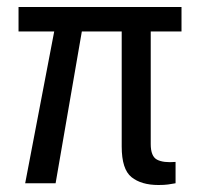

<svg xmlns="http://www.w3.org/2000/svg" viewBox="-20 -524 568 549"><path d="M52 0 135 -434H33V-504H499V-434H411V-112Q411 -77 429 -67.5Q447 -58 482 -61V0Q471 2 460.5 3.5Q450 5 433 5Q384 5 356 -17.5Q328 -40 328 -105V-434H214L139 0Z"/></svg>

Font: Special Gothic
Style: Regular
Weight: 400
Designer: Alistair McCready
Foundry: Monolith
Version: Version 1.010; ttfautohint (v1.8.4.7-5d5b)